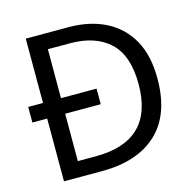

<svg xmlns="http://www.w3.org/2000/svg" viewBox="-104 -821 939 928"><g transform="rotate(-15 365.0 -357.0)"><path d="M317 -714Q424 -714 503 -674Q582 -634 625.5 -556.5Q669 -479 669 -364Q669 -183 570.5 -91.5Q472 0 295 0H104V-314H30V-392H104V-714ZM304 -637H194V-392H372V-314H194V-77H284Q574 -77 574 -361Q574 -504 503 -570.5Q432 -637 304 -637Z"/></g></svg>

Font: Noto Znamenny Musical Notation
Style: Regular
Weight: 400
Version: Version 1.003; ttfautohint (v1.8.4.7-5d5b)